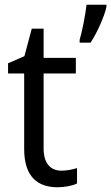

<svg xmlns="http://www.w3.org/2000/svg" viewBox="-20 -873 469 810"><path d="M429 -844V-853H345C341 -813 326 -738 316 -705V-693H362C389 -733 421 -805 429 -844ZM239 -153C193 -153 164 -184 164 -246V-563H300V-629H164V-752H114L83 -636L14 -606V-563H82V-244C82 -124 142 -83 223 -83C251 -83 286 -89 305 -99V-164C288 -158 261 -153 239 -153Z"/></svg>

Font: Noto Sans Kannada UI SemiCondensed SemiBold
Style: Regular
Weight: 600
Width: 4
Designer: Jelle Bosma - Monotype Design Team
Foundry: Monotype Imaging Inc.
Version: Version 2.006